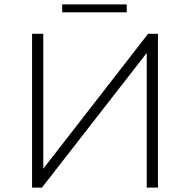

<svg xmlns="http://www.w3.org/2000/svg" viewBox="-20 -854 865 874"><path d="M126 0V-700H177V-86L654 -700H699V0H648V-613L171 0ZM263 -798V-834H557V-798Z"/></svg>

Font: Montserrat Light
Style: Regular
Weight: 300
Designer: Julieta Ulanovsky
Foundry: Julieta Ulanovsky
Version: Version 9.000; ttfautohint (v1.8.4.7-5d5b)